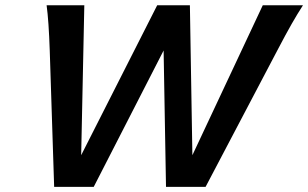

<svg xmlns="http://www.w3.org/2000/svg" viewBox="-20 -726 1197 746"><path d="M625 0 615.7 -529.8 344.2 0H190.4L173.3 -529.3Q169.4 -645 161.1 -705.6H307.6L295.4 -123L590.8 -705.6H717.8L727.5 -123L1001 -705.6H1157.2Q1135.7 -672.4 1113.5 -633.5Q1091.3 -594.7 1057.1 -529.3L778.8 0Z"/></svg>

Font: Lesson One
Style: Bold Italic
Weight: 700
Italic angle: -14°
Designer: But Ko, Victor Gaultney, Annie Olsen, Julie Remington, Don Collingsworth, Eric Hays, Becca Hirsbrunner
Version: Version 1.100